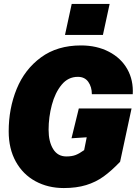

<svg xmlns="http://www.w3.org/2000/svg" viewBox="-20 -940 692 972"><path d="M24 -275Q24 -391 64.5 -490Q105 -589 187.5 -649.5Q270 -710 390 -710Q470 -710 531.5 -678Q593 -646 624.5 -590Q656 -534 652 -463H445Q445 -500 427 -525.5Q409 -551 374 -551Q325 -551 292 -511Q259 -471 242.5 -409Q226 -347 226 -283Q226 -223 249 -185.5Q272 -148 316 -148Q343 -148 362 -155Q381 -162 406 -180L419 -245L342 -240L379 -391H646L588 -121Q544 -75 504.5 -46.5Q465 -18 416 -3Q367 12 303 12Q223 12 159.5 -22.5Q96 -57 60 -122Q24 -187 24 -275ZM343 -920H535L501 -763H309Z"/></svg>

Font: Azeret Mono ExtraBold
Style: Italic
Weight: 800
Italic angle: -12°
Designer: Martin Vácha
Foundry: Displaay
Version: Version 1.000; Glyphs 3.0.3, build 3074